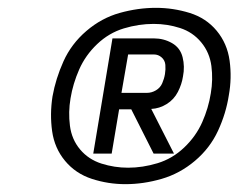

<svg xmlns="http://www.w3.org/2000/svg" viewBox="-20 -894 616 490"><path d="M300 -424Q346 -424 392.5 -437.5Q439 -451 477.5 -483.5Q516 -516 536.5 -560.5Q557 -605 564 -651Q572 -695 566 -739Q560 -783 533 -815.5Q506 -848 464 -861Q422 -874 378 -874Q332 -874 285.5 -861Q239 -848 200.5 -815Q162 -782 142 -737.5Q122 -693 114 -648Q107 -603 113 -559.5Q119 -516 146 -483.5Q173 -451 214.5 -437.5Q256 -424 300 -424ZM307 -466Q272 -466 239 -476.5Q206 -487 184.5 -512.5Q163 -538 158.5 -573Q154 -608 160 -643Q166 -680 182 -716.5Q198 -753 228 -781.5Q258 -810 296 -821.5Q334 -833 372 -833Q407 -833 439.5 -822.5Q472 -812 493.5 -786Q515 -760 519.5 -725.5Q524 -691 518 -656Q512 -618 496 -582Q480 -546 450 -517.5Q420 -489 382 -477.5Q344 -466 307 -466ZM218 -502H265L284 -615H315L372 -502H424L366 -616Q387 -617 405.5 -628.5Q424 -640 434 -659.5Q444 -679 447 -699Q452 -724 446 -748Q440 -772 419 -784Q398 -796 373 -796H267ZM355 -657H290L307 -755H373Q384 -755 392.5 -747.5Q401 -740 402 -728.5Q403 -717 401 -705Q399 -693 394 -681.5Q389 -670 378 -663.5Q367 -657 355 -657Z"/></svg>

Font: Iosevka Sparkle Oblique
Style: Regular
Weight: 400
Italic angle: -9°
Designer: Belleve Invis
Foundry: Belleve Invis
Version: Version 4.5.0; ttfautohint (v1.8.3)